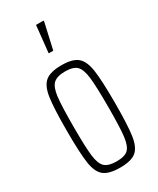

<svg xmlns="http://www.w3.org/2000/svg" viewBox="-190 -788 703 855"><g transform="rotate(-30 161.0 -361.0)"><path d="M37 -254Q37 -370 45 -423Q53 -476 79 -497Q105 -518 162 -518Q218 -518 243.5 -497Q269 -476 277 -423Q285 -370 285 -254Q285 -138 277 -85.5Q269 -33 243.5 -12.5Q218 8 162 8Q105 8 79 -12.5Q53 -33 45 -85.5Q37 -138 37 -254ZM250 -254Q250 -360 244.5 -405.5Q239 -451 221.5 -468.5Q204 -486 162 -486Q120 -486 101.5 -468.5Q83 -451 77.5 -405Q72 -359 72 -254Q72 -149 77.5 -103.5Q83 -58 101.5 -41Q120 -24 162 -24Q204 -24 221.5 -41Q239 -58 244.5 -103Q250 -148 250 -254ZM140 -592V-597L154 -730H193V-725L163 -592Z"/></g></svg>

Font: Saira Ultra Condensed Thin
Style: Regular
Weight: 100
Width: 1
Designer: Hector Gatti with collaboration of the Omnibus-Type team
Foundry: Omnibus-Type
Version: Version 1.001; ttfautohint (v1.8)